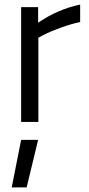

<svg xmlns="http://www.w3.org/2000/svg" viewBox="-20 -531 386 836"><path d="M31 0ZM72 -500H146V-432Q232 -491 329 -511V-435Q290 -427 244.5 -410.5Q199 -394 172 -380L147 -367V0H72ZM72 78H146L96 285H31Z"/></svg>

Font: Cairo
Style: Regular
Weight: 400
Designer: Mohamed Gaber, the designers of Titillium
Foundry: Kief Type Foundry
Version: Version 2.009; ttfautohint (v1.5.33-1714) -l 8 -r 50 -G 200 